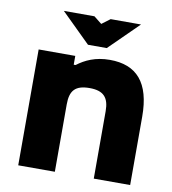

<svg xmlns="http://www.w3.org/2000/svg" viewBox="-78 -748 730 816"><g transform="rotate(10 287.0 -340.0)"><path d="M55 -500V0H213V-291C213 -350 235 -376 297 -376C357 -376 381 -350 381 -291V0H538V-295C538 -442 477 -509 361 -509C299 -509 255 -488 221 -462H213V-500ZM132 -680 258 -556H339L465 -680H334L298 -653L264 -680Z"/></g></svg>

Font: LT Wave Alt Black
Style: Regular
Weight: 900
Designer: Daniel Lyons
Version: Version 2.5 (Glyphs App)